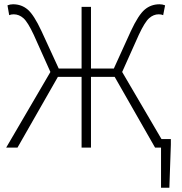

<svg xmlns="http://www.w3.org/2000/svg" viewBox="-20 -691 853 899"><path d="M734 188V0H706L517 -331H406V0H362V-331H251L62 0H9L216 -354L138 -528Q110 -588 89.5 -606Q69 -624 44 -624Q32 -624 23 -620L15 -666Q27 -671 41 -671Q81 -671 110 -646Q139 -621 174 -546L255 -370H362V-659H406V-370H513L593 -546Q628 -621 657.5 -646Q687 -671 727 -671Q741 -671 753 -666L744 -620Q736 -624 723 -624Q699 -624 678.5 -606Q658 -588 630 -528L552 -354L736 -40H780V-14L773 188Z"/></svg>

Font: Toshiba Sans Light
Style: Regular
Weight: 300
Designer: Paul D. Hunt
Foundry: Toshiba Corporation
Version: Version 2.020;PS 2.0;hotconv 1.0.86;makeotf.lib2.5.63406